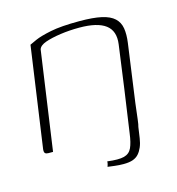

<svg xmlns="http://www.w3.org/2000/svg" viewBox="-82 -474 595 646"><g transform="rotate(-15 215.0 -150.5)"><path d="M72 -368Q78 -371 96 -379Q114 -387 150.5 -394.5Q187 -402 251 -402Q299 -402 328 -395.5Q357 -389 372 -375Q387 -361 390.5 -339.5Q394 -318 390 -289L362 -87Q358 -54 355.5 -33Q353 -12 351 -7Q348 14 345.5 31Q343 48 337.5 61Q332 74 324 83Q316 92 303.5 96.5Q291 101 271 101Q255 101 239.5 99Q224 97 216 96Q217 93 218 90Q219 87 219.5 84Q220 81 220 78Q259 83 278 78Q297 73 305 55.5Q313 38 317 7Q328 -69 338.5 -143Q349 -217 359 -293Q365 -338 336.5 -359.5Q308 -381 245 -381Q211 -381 179.5 -376.5Q148 -372 126.5 -364.5Q105 -357 101 -344L52 0Q51 0 49 0Q47 0 44.5 0Q42 0 40 0Q38 0 36 0Q28 0 24.5 -3.5Q21 -7 22 -17Z"/></g></svg>

Font: Genos Thin ExtraLight
Style: Italic
Weight: 250
Italic angle: -8°
Version: Version 1.010